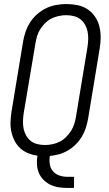

<svg xmlns="http://www.w3.org/2000/svg" viewBox="-20 -763 540 948"><path d="M312 165Q290 165 268.5 161.5Q247 158 228.5 149Q210 140 195 125Q180 110 172 91Q164 72 162.5 50Q161 28 165 6Q140 2 118 -7Q96 -16 79 -32Q62 -48 51.5 -69Q41 -90 36 -113.5Q31 -137 32 -162Q33 -187 37 -213L94 -558Q98 -582 106.5 -606.5Q115 -631 129 -653Q143 -675 163.5 -693Q184 -711 208 -722.5Q232 -734 257.5 -738.5Q283 -743 307 -743Q336 -743 363 -737.5Q390 -732 412 -717.5Q434 -703 449 -681Q464 -659 470.5 -633Q477 -607 477 -579Q477 -551 472 -522L415 -177Q411 -155 404 -132.5Q397 -110 384.5 -89Q372 -68 354.5 -50.5Q337 -33 316 -20.5Q295 -8 272 -1.5Q249 5 226 7Q223 28 226 48Q229 68 241.5 82.5Q254 97 273 103.5Q292 110 313 110H346L345 165ZM202 -47Q220 -47 239 -51Q258 -55 275 -63.5Q292 -72 306 -86Q320 -100 330.5 -116.5Q341 -133 346.5 -150.5Q352 -168 355 -186L412 -531Q415 -551 415.5 -570Q416 -589 412.5 -607Q409 -625 400 -641Q391 -657 377 -668Q363 -679 344.5 -683.5Q326 -688 307 -688Q289 -688 270 -684Q251 -680 234 -671.5Q217 -663 203 -649Q189 -635 178.5 -618.5Q168 -602 163 -584.5Q158 -567 155 -549L97 -204Q94 -184 93.5 -165Q93 -146 96.5 -128Q100 -110 109 -94Q118 -78 132 -67Q146 -56 164.5 -51.5Q183 -47 202 -47Z"/></svg>

Font: Iosevka Curly Light
Style: Italic
Weight: 300
Italic angle: -9°
Monospace: yes
Designer: Belleve Invis
Foundry: Belleve Invis
Version: Version 22.1.2; ttfautohint (v1.8.4)